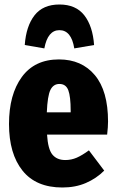

<svg xmlns="http://www.w3.org/2000/svg" viewBox="-20 -815 518 853"><path d="M456 -217H189Q193 -152 213 -128Q233 -104 270 -104Q297 -104 321 -114.5Q345 -125 375 -147L443 -57Q408 -22 361.5 -2Q315 18 257 18Q140 18 80 -57Q20 -132 20 -264Q20 -395 77 -473Q134 -551 242 -551Q343 -551 401.5 -481Q460 -411 460 -275Q460 -251 456 -217ZM294 -323Q294 -386 283.5 -414Q273 -442 244 -442Q217 -442 204 -415.5Q191 -389 188 -316H294ZM398 -615 310 -600Q297 -681 244 -681Q192 -681 177 -600L90 -615Q96 -699 133.5 -747Q171 -795 244 -795Q317 -795 354.5 -747Q392 -699 398 -615Z"/></svg>

Font: Fira Sans Compressed ExtraBold
Style: Regular
Weight: 800
Width: 1
Designer: bBox Type GmbH & Carrois Corporate GbR & Edenspiekermann AG
Foundry: bBox Type GmbH & Carrois Corporate GbR & Edenspiekermann AG
Version: Version 4.301